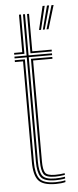

<svg xmlns="http://www.w3.org/2000/svg" viewBox="-56 -830 350 867"><g transform="rotate(-5 118.5 -397.0)"><path d="M161.2 -10.8Q109 -10.8 94.6 -32.8Q80.2 -54.8 80.2 -101.2V-575H25V-583.2H80.2V-770H89.2V-583.2H195.2V-575H89.2V-101.2Q89.2 -57 102.4 -38Q115.5 -19 161.2 -19Q171.5 -19 182.9 -20Q194.2 -21 205.2 -23V-15Q195.2 -12.8 183.6 -11.8Q172 -10.8 161.2 -10.8ZM161.2 6Q102.5 6 82.2 -19Q62 -44 62 -101.2V-558.5H25V-566.8H71V-101.2Q71 -49.8 88.1 -26Q105.2 -2.2 161.2 -2.2Q172.2 -2.2 183.9 -3.4Q195.5 -4.5 205.2 -7V1.2Q187.5 6 161.2 6ZM161.2 -27.2Q120.2 -27.2 109.4 -44Q98.5 -60.8 98.5 -101.2V-566.8H195.2V-558.5H107.5V-101.2Q107.5 -64.5 116.5 -50Q125.5 -35.5 161.2 -35.5Q172.5 -35.5 184 -36.4Q195.5 -37.2 205.2 -39V-31.2Q195.5 -29.5 183.9 -28.4Q172.2 -27.2 161.2 -27.2ZM25 -591.8V-600H62V-770H71V-591.8ZM98.5 -591.8V-770H107.5V-600H195.2V-591.8ZM180.2 -693.2 211.8 -800H221.5L189.2 -693.2ZM146.2 -693.2 171.5 -800H181.2L155.2 -693.2ZM163.5 -693.2 191.5 -800H201.2L172 -693.2Z"/></g></svg>

Font: Big Shoulders Inline Display Thin Light
Style: Regular
Weight: 300
Version: Version 2.002